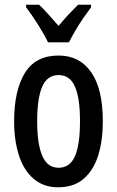

<svg xmlns="http://www.w3.org/2000/svg" viewBox="-20 -786 498 816"><path d="M417 -271Q417 -189 397.5 -126Q378 -63 336 -26.5Q294 10 227 10Q165 10 123 -26Q81 -62 60.5 -125.5Q40 -189 40 -271Q40 -401 85.5 -475.5Q131 -550 229 -550Q318 -550 367.5 -479Q417 -408 417 -271ZM138 -270Q138 -173 160 -123Q182 -73 229 -73Q277 -73 298.5 -122Q320 -171 320 -271Q320 -369 298.5 -418Q277 -467 229 -467Q181 -467 159.5 -418Q138 -369 138 -270ZM184 -606Q169 -638 142.5 -680Q116 -722 91 -755V-766H146Q164 -749 185.5 -725Q207 -701 229 -676Q253 -705 270.5 -723.5Q288 -742 312 -766H367V-755Q352 -735 334 -709Q316 -683 300 -655.5Q284 -628 273 -606Z"/></svg>

Font: Noto Sans ExtraCondensed Medium
Style: Regular
Weight: 500
Width: 2
Designer: Monotype Design Team
Foundry: Monotype Imaging Inc.
Version: Version 2.013; ttfautohint (v1.8.4.7-5d5b)